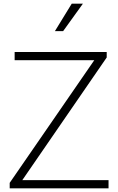

<svg xmlns="http://www.w3.org/2000/svg" viewBox="-20 -1029 646 1049"><path d="M33 0H573V-45H102L563 -715V-745H60V-700H495L33 -30ZM280 -859H325L433 -1009H372Z"/></svg>

Font: Mluvka ExtraLight
Style: Regular
Weight: 200
Designer: Modified by Jiří Krblich, Original typeface by Gumpita Rahayu
Foundry: Gumpita Rahayu & Jiří Krblich
Version: Version 2.000;Glyphs 3.1.1 (3134)